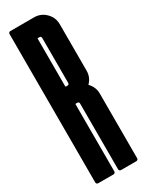

<svg xmlns="http://www.w3.org/2000/svg" viewBox="-188 -733 586 765"><g transform="rotate(-30 104.5 -350.0)"><path d="M95.7 -8.8Q95.7 -5.4 92.8 -2.4Q90.3 0 86.9 0H16.6Q12.7 0 10.3 -2.4Q7.8 -4.9 7.8 -8.8V-691.4Q7.8 -695.3 10.3 -697.8Q12.7 -700.2 16.6 -700.2H126Q156.7 -700.2 178.7 -678.2Q200.7 -656.2 200.7 -625.5V-411.6Q200.7 -380.9 178.7 -358.9Q200.7 -336.9 200.7 -306.2V-8.8Q200.7 -4.9 198 -2.4Q195.3 0 191.9 0H121.6Q118.2 0 115.5 -2.4Q112.8 -4.9 112.8 -8.8V-310.5Q112.8 -319.3 104.5 -319.3H97.7Q95.7 -319.3 95.7 -317.4ZM95.7 -400.4Q95.7 -399.4 96.2 -398.9Q97.2 -397.9 97.7 -397.9H104.5Q112.8 -397.9 112.8 -406.7V-612.3Q112.8 -621.1 104.5 -621.1H97.7Q95.7 -621.1 95.7 -619.1Z"/></g></svg>

Font: Silence Rounded
Style: Regular
Weight: 400
Designer: Lilo Joris
Foundry: Lilo Joris
Version: Version 1.019;Fontself Maker 3.5.7